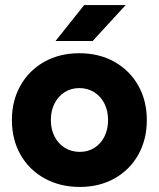

<svg xmlns="http://www.w3.org/2000/svg" viewBox="-20 -727 627 759"><path d="M27 -252.6Q27 -329.1 61.1 -389.2Q95.2 -449.2 155.5 -482.9Q215.8 -516.6 293.6 -516.6Q371.4 -516.6 431.8 -482.9Q492.2 -449.2 526.3 -389.2Q560.4 -329.1 560.4 -252.6Q560.4 -175.4 526.7 -115.4Q493 -55.4 432.9 -21.7Q372.7 12 295.7 12Q217.6 12 156.4 -21.7Q95.2 -55.4 61.1 -115.4Q27 -175.4 27 -252.6ZM407.2 -252.4Q407.2 -289.2 392.7 -317.8Q378.2 -346.4 352.2 -362.6Q326.1 -378.8 293.6 -378.8Q261 -378.8 235.5 -362.6Q210 -346.4 195.5 -317.8Q181 -289.2 181 -252.4Q181 -216.2 195.5 -187.6Q210 -159 236.1 -142.8Q262.3 -126.6 295.5 -126.6Q328.2 -126.6 353.6 -142.8Q379 -159 393.1 -187.6Q407.2 -216.2 407.2 -252.4ZM312.8 -707H476.8L346.2 -564.8H199.4Z"/></svg>

Font: 寒蝉端黑体 Light
Style: Regular
Weight: 300
Designer: ChillDuanSans {Warren2060}; 
Source Han Sans {Ryoko NISHIZUKA 西塚涼子 (kana, bopomofo & ideographs); Paul D. Hunt (Latin, G
Foundry: ChillType&Adobe
Version: Version 1.300;Glyphs 3.3 (3306)